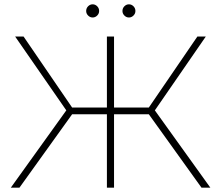

<svg xmlns="http://www.w3.org/2000/svg" viewBox="-20 -869 1023 889"><path d="M913 0 669 -340H508V0H475V-340H314L70 0H30L287 -358L50 -700H89L314 -371H475V-700H508V-371H669L894 -700H933L697 -358L954 0ZM577 -788Q565 -788 556 -797Q547 -806 547 -818Q547 -831 556 -840Q565 -849 577 -849Q589 -849 598 -840Q607 -831 607 -818Q607 -806 598 -797Q589 -788 577 -788ZM409 -788Q397 -788 388 -797Q379 -806 379 -818Q379 -831 388 -840Q397 -849 409 -849Q421 -849 430 -840Q439 -831 439 -818Q439 -806 430 -797Q421 -788 409 -788Z"/></svg>

Font: Montserrat ExtraLight
Style: Regular
Weight: 200
Designer: Julieta Ulanovsky
Foundry: Julieta Ulanovsky
Version: Version 9.000; ttfautohint (v1.8.4.7-5d5b)